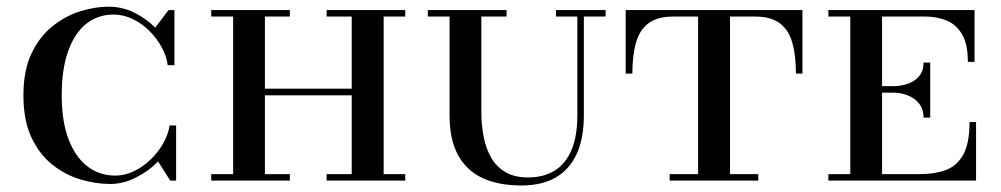

<svg xmlns="http://www.w3.org/2000/svg" viewBox="-20 -540 2993 574"><path d="M309.5 10Q265.5 10 219.8 -3.8Q174 -17.5 135.5 -48.5Q97 -79.5 73.5 -130.2Q50 -181 50 -255Q50 -329 74 -379.8Q98 -430.5 136.8 -461.5Q175.5 -492.5 219.8 -506.2Q264 -520 304.5 -520Q346 -520 382 -502Q418 -484 444 -457.5L484 -510H501.5V-345H481.5Q478 -372 463.2 -399Q448.5 -426 426.2 -448Q404 -470 376.5 -483.2Q349 -496.5 319.5 -496.5Q272.5 -496.5 237.8 -468.8Q203 -441 183.8 -387.2Q164.5 -333.5 164.5 -255Q164.5 -177 185 -123.5Q205.5 -70 241.5 -42.5Q277.5 -15 324.5 -15Q353 -15 380.2 -28Q407.5 -41 430.2 -63Q453 -85 468 -111.5Q483 -138 487 -165H506.5V0H489L452.5 -57.5Q424 -28 386 -9Q348 10 309.5 10Z M1031.5 0V-510H1127V0ZM611.5 0V-19.5H846.5V0ZM677 0V-510H772V0ZM956.5 0V-19.5H1191.5V0ZM751.5 -255V-275H1051.5V-255ZM611.5 -490.5V-510H846.5V-490.5ZM956.5 -490.5V-510H1191.5V-490.5Z M1539 14.5Q1470 14.5 1422 -8Q1374 -30.5 1349 -77Q1324 -123.5 1324 -195V-510H1419V-205Q1419 -167 1425.8 -131.8Q1432.5 -96.5 1448.2 -69Q1464 -41.5 1491 -25.5Q1518 -9.5 1559 -9.5Q1604 -9.5 1637 -29.2Q1670 -49 1688 -90.2Q1706 -131.5 1706 -195V-510H1725.5V-195Q1725.5 -127.5 1704.5 -80.8Q1683.5 -34 1642 -9.8Q1600.5 14.5 1539 14.5ZM1259 -490.5V-510H1494.5V-490.5ZM1642 -490.5V-510H1790.5V-490.5Z M1850.5 -320V-510H2379V-320H2359.5Q2359.5 -376 2348.2 -414Q2337 -452 2310.2 -471.2Q2283.5 -490.5 2237.5 -490.5H1992.5Q1946.5 -490.5 1919.8 -471.2Q1893 -452 1881.8 -414Q1870.5 -376 1870.5 -320ZM1982 0V-19.5H2247V0ZM2067 0V-505H2162.5V0Z M2741 -188.5Q2741 -214.5 2727.2 -231Q2713.5 -247.5 2693 -255.2Q2672.5 -263 2651.5 -263H2596.5V-282.5H2651.5Q2672.5 -282.5 2693 -289.2Q2713.5 -296 2727.2 -311.5Q2741 -327 2741 -353H2761V-188.5ZM2878.5 -175H2898V0H2456.5V-19.5H2522V-490.5H2456.5V-510H2893.5V-355H2873.5Q2873.5 -408.5 2855.8 -438Q2838 -467.5 2809.2 -479Q2780.5 -490.5 2747 -490.5H2617V-19.5H2731.5Q2775 -19.5 2808 -31.8Q2841 -44 2859.8 -77.8Q2878.5 -111.5 2878.5 -175Z"/></svg>

Font: Bodoni Moda SC
Style: Regular
Weight: 400
Designer: Owen Earl
Foundry: indestructible type
Version: Version 2.005